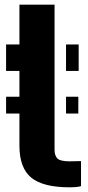

<svg xmlns="http://www.w3.org/2000/svg" viewBox="-20 -790 377 820"><path d="M6 -305V-377H63V-487H6V-600H63V-770H213V-151Q213 -124 225.8 -112.5Q238.5 -101 278 -101Q289.5 -101 300.8 -101.5Q312 -102 326 -102V5Q315.5 8 303.5 9Q291.5 10 278 10Q163.5 10 113.2 -31.5Q63 -73 63 -168V-305ZM262 -487V-600H316V-487ZM262 -305V-377H314.5V-305Z"/></svg>

Font: Big Shoulders Stencil Display Black
Style: Regular
Weight: 900
Designer: Patric King
Foundry: XO Type Co
Version: Version 1.000